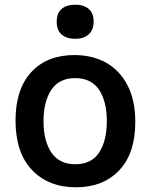

<svg xmlns="http://www.w3.org/2000/svg" viewBox="-20 -786 640 816"><path d="M303 10Q186 10 116 -63.5Q46 -137 46 -274Q46 -407 113 -479.5Q180 -552 296 -552Q373 -552 431 -519.5Q489 -487 522 -423.5Q555 -360 555 -268Q555 -134 486.5 -62Q418 10 303 10ZM300 -88Q369 -88 401.5 -138Q434 -188 434 -271Q434 -355 401 -404.5Q368 -454 299 -454Q231 -454 198 -404Q165 -354 165 -271Q165 -187 198.5 -137.5Q232 -88 300 -88ZM300 -621Q264 -621 242.5 -639Q221 -657 221 -694Q221 -730 242 -748Q263 -766 300 -766Q336 -766 357 -748Q378 -730 378 -694Q378 -659 357 -640Q336 -621 300 -621Z"/></svg>

Font: Noto Sans Mono SemiBold
Style: Regular
Weight: 600
Designer: Monotype Design Team
Foundry: Monotype Imaging Inc.
Version: Version 2.014; ttfautohint (v1.8.4.7-5d5b)